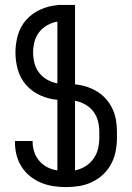

<svg xmlns="http://www.w3.org/2000/svg" viewBox="-20 -755 540 783"><path d="M249 8Q223 8 197 4Q171 0 147 -10Q123 -20 102.5 -36.5Q82 -53 68 -75Q54 -97 47.5 -122.5Q41 -148 41 -174V-180H113V-176Q113 -155 120 -134.5Q127 -114 141 -98Q155 -82 174 -72.5Q193 -63 214 -60V-348Q178 -351 144.5 -366Q111 -381 87 -408Q63 -435 53 -470Q43 -505 43 -541Q43 -577 53 -612Q63 -647 87 -674Q111 -701 144.5 -716Q178 -731 214 -734V-735H286V-411Q310 -409 333 -401.5Q356 -394 376.5 -381.5Q397 -369 413 -350.5Q429 -332 439 -310.5Q449 -289 453 -265Q457 -241 457 -217V-195Q457 -167 452 -140Q447 -113 434.5 -88.5Q422 -64 401.5 -44.5Q381 -25 356 -13Q331 -1 304 3.5Q277 8 249 8ZM214 -415V-667Q192 -663 172.5 -652Q153 -641 139.5 -623.5Q126 -606 120.5 -584.5Q115 -563 115 -541Q115 -519 120.5 -497.5Q126 -476 139.5 -458.5Q153 -441 172.5 -430Q192 -419 214 -415ZM286 -60Q309 -65 328.5 -77Q348 -89 361.5 -108Q375 -127 380 -149.5Q385 -172 385 -195V-217Q385 -239 379.5 -261Q374 -283 360.5 -300.5Q347 -318 327.5 -329Q308 -340 286 -344Z"/></svg>

Font: Iosevka Custom
Style: Regular
Weight: 400
Monospace: yes
Designer: Belleve Invis
Foundry: Belleve Invis
Version: Version 32.5.0; ttfautohint (v1.8.4)